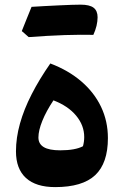

<svg xmlns="http://www.w3.org/2000/svg" viewBox="-20 -779 520 808"><path d="M204.9 -356.7Q266.3 -333.3 300.4 -292.3Q334.4 -251.3 334.4 -202.4Q334.4 -182.2 329.1 -163.6Q296.6 -146.4 233.4 -146.4Q187 -146.4 164.4 -159.8Q141.7 -173.3 141.7 -200.3Q141.7 -229.8 158.1 -270.4Q174.5 -311 204.9 -356.7ZM212.1 8.4Q327 8.4 380.6 -41.9Q434.1 -92.2 434.1 -197.8Q434.1 -268.9 405.3 -329.4Q376.5 -389.8 322.3 -436.4Q268 -483 191.8 -511.9Q145.4 -445.4 113.1 -382.1Q80.7 -318.8 64 -258.9Q47.2 -199 47.2 -142Q47.2 -68.4 89.2 -30Q131.3 8.4 212.1 8.4ZM318.3 -632.7Q333.4 -632.7 343.6 -632.6Q353.8 -632.4 360.6 -632.4Q367.4 -632.4 372.8 -632.2Q381.8 -651.7 386.3 -670.7Q390.7 -689.8 390.7 -706.3Q390.7 -733.6 373.9 -746.5Q357 -759.4 319.4 -759.4Q277.8 -741.4 236.3 -722.7Q194.7 -704 153.6 -685.5Q112.6 -667 71.7 -648.2Q79.3 -641.7 86.6 -635.3Q93.9 -628.8 100.6 -622.9Q134.9 -625.5 174.8 -627.8Q214.7 -630.1 252.6 -631.4Q290.4 -632.7 318.3 -632.7ZM100.6 -622.9Q137.2 -645.3 173.7 -667.7Q210.3 -690.2 246.6 -713.2Q283 -736.2 319.4 -759.4Q306.3 -759.4 282.4 -758.7Q258.6 -757.9 229.2 -756.5Q199.7 -755.1 169.3 -753.5Q138.8 -751.9 112.8 -750.2Q102.4 -724.9 92.3 -699.7Q82.1 -674.4 71.7 -648.2Q79.3 -641.7 86.6 -635.3Q93.9 -628.8 100.6 -622.9Z"/></svg>

Font: Pinar-VF
Style: Regular
Weight: 300
Designer: Amin Abedi
Version: Version 3.0